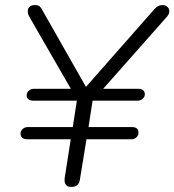

<svg xmlns="http://www.w3.org/2000/svg" viewBox="-20 -731 688 757"><path d="M261 6Q246 6 239.5 -3Q233 -12 235 -29L259 -182H88Q74 -182 67.5 -188Q61 -194 61 -204Q61 -215 69.5 -222.5Q78 -230 89 -230H267L283 -334H112Q98 -334 91.5 -340Q85 -346 85 -355Q85 -366 93.5 -373.5Q102 -381 114 -381H266L265 -371L95 -666Q89 -678 89.5 -688.5Q90 -699 97.5 -705Q105 -711 118 -711Q130 -711 136 -706Q142 -701 148 -689L326 -376H308L588 -694Q596 -703 603.5 -707Q611 -711 621 -711Q632 -711 639.5 -704.5Q647 -698 647.5 -687.5Q648 -677 639 -666L378 -371L379 -381H524Q538 -381 544.5 -375Q551 -369 551 -359Q551 -349 542.5 -341.5Q534 -334 522 -334H345L329 -230H500Q514 -230 520 -224Q526 -218 526 -208Q526 -197 518 -189.5Q510 -182 498 -182H321L295 -23Q291 6 261 6Z"/></svg>

Font: Nunito ExtraLight Light
Style: Italic
Weight: 300
Italic angle: -9°
Version: Version 3.602